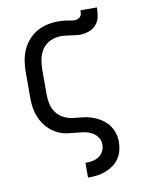

<svg xmlns="http://www.w3.org/2000/svg" viewBox="-87 -622 673 897"><g transform="rotate(-10 250.0 -173.0)"><path d="M257 215V145H258Q274 145 290.5 142Q307 139 321 130Q335 121 342.5 106Q350 91 350 74Q350 55 339 39Q328 23 311 14.5Q294 6 275 3Q256 0 237 -1.5Q218 -3 199 -5.5Q180 -8 162.5 -15Q145 -22 129.5 -33Q114 -44 101.5 -58.5Q89 -73 80 -90Q71 -107 65.5 -125Q60 -143 58 -162Q56 -181 56 -200V-320Q56 -347 60 -373Q64 -399 74.5 -423.5Q85 -448 102.5 -468.5Q120 -489 143 -502.5Q166 -516 192.5 -522Q219 -528 245 -528Q255 -528 264.5 -527.5Q274 -527 284 -525.5Q294 -524 303.5 -522Q313 -520 323 -520Q331 -520 338.5 -523Q346 -526 351 -532Q356 -538 357 -545.5Q358 -553 358 -561H436Q436 -540 432 -518.5Q428 -497 414.5 -481Q401 -465 380 -457Q359 -449 338 -449Q327 -449 315.5 -450.5Q304 -452 292.5 -453.5Q281 -455 269.5 -456.5Q258 -458 247 -458Q222 -458 198 -447.5Q174 -437 159.5 -416.5Q145 -396 139.5 -370.5Q134 -345 134 -320V-200Q134 -177 139 -155Q144 -133 157.5 -114.5Q171 -96 191.5 -85.5Q212 -75 234.5 -72Q257 -69 279.5 -67Q302 -65 323.5 -58Q345 -51 364.5 -39Q384 -27 398.5 -9.5Q413 8 420.5 30Q428 52 428 74Q428 95 423 115.5Q418 136 406 153.5Q394 171 377 183Q360 195 340 202.5Q320 210 299.5 212.5Q279 215 258 215Z"/></g></svg>

Font: Zed Mono
Style: Regular
Weight: 400
Monospace: yes
Designer: Belleve Invis
Foundry: Belleve Invis
Version: Version 1.0.0; ttfautohint (v1.8.4)